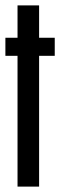

<svg xmlns="http://www.w3.org/2000/svg" viewBox="-20 -692 223 712"><path d="M0 -485H45V0H125V-485H183V-552H125V-672H45V-552H0Z"/></svg>

Font: Queering
Style: Regular
Weight: 400
Designer: Adam Naccarato
Foundry: adamnac
Version: Version 2.000;hotconv 1.0.109;makeotfexe 2.5.65596